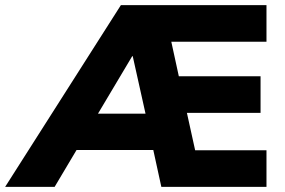

<svg xmlns="http://www.w3.org/2000/svg" viewBox="-80 -725 1106 745"><path d="M-60 0 389 -705H954V-563H530L576 -603L625 -378L566 -429H931V-287H597L634 -338L688 -93L627 -142H954V0H546L503 -197L559 -143H179L245 -190L132 0ZM433 -507 274 -240 265 -284H531L496 -233L435 -507Z"/></svg>

Font: Nunito Sans 12pt Black
Style: Regular
Weight: 900
Designer: Vernon Adams
Foundry: Vernon Adams
Version: Version 3.101;gftools[0.9.27]